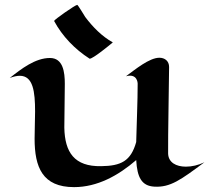

<svg xmlns="http://www.w3.org/2000/svg" viewBox="-20 -756 859 788"><path d="M819 -90C794 -78 767 -72 743 -72C703 -72 671 -89 670 -126C669 -185 674 -440 674 -481C674 -506 656 -519 634 -519C593 -519 535 -471 497 -443C545 -456 545 -413 545 -413C545 -336 541 -259 539 -173C517 -95 477 -75 395 -74C285 -72 246 -131 244 -232C244 -290 246 -348 246 -412C246 -460 239 -518 185 -518C125 -518 68 -474 20 -436C36 -442 50 -445 61 -445C116 -445 124 -380 124 -298C124 -263 122 -225 122 -187C122 -70 154 12 284 12C379 12 465 -35 539 -99C543 -27 562 7 613 10C679 14 722 -18 819 -90ZM443 -582C398 -607 361 -645 330 -686C326 -692 300 -736 297 -736C289 -736 202 -675 202 -670C236 -607 287 -554 348 -515C362 -515 430 -571 443 -582Z"/></svg>

Font: Eagle Lake
Style: Regular
Weight: 400
Designer: Astigmatic (AOETI)
Foundry: Astigmatic (AOETI)
Version: Version 1.000